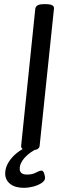

<svg xmlns="http://www.w3.org/2000/svg" viewBox="-20 -722 342 925"><path d="M119 2Q79 2 82 -21L150 -680Q152 -691 161.5 -696.5Q171 -702 193 -702H201Q243 -702 240 -680L171 -20Q170 -9 160 -3.5Q150 2 127 2ZM96 183Q53 183 29 164Q5 145 5 114Q5 76 36 39.5Q67 3 117 -17L167 -10Q124 10 99.5 37Q75 64 75 91Q75 119 110 119Q136 119 153 109.5Q170 100 180 100Q188 100 192.5 113Q197 126 197 135Q197 149 180 160Q163 171 139.5 177Q116 183 96 183Z"/></svg>

Font: Asap Semi Expanded Semi Expanded Regular
Style: Italic
Weight: 400
Width: 6
Italic angle: -6°
Designer: Pablo Cosgaya
Foundry: Omnibus-Type
Version: Version 3.001; ttfautohint (v1.8.4.7-5d5b)